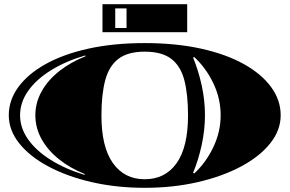

<svg xmlns="http://www.w3.org/2000/svg" viewBox="-20 -876 1385 918"><path d="M672 22Q537 22 419.5 -5Q302 -32 212.5 -79.5Q123 -127 72.5 -190Q22 -253 22 -325Q22 -397 67.5 -459.5Q113 -522 198 -569.5Q283 -617 403 -643.5Q523 -670 672 -670Q821 -670 941 -643.5Q1061 -617 1146 -569.5Q1231 -522 1276.5 -459.5Q1322 -397 1322 -325Q1322 -253 1271.5 -190Q1221 -127 1131.5 -79.5Q1042 -32 924.5 -5Q807 22 672 22ZM672 -19Q770 -19 824.5 -96Q879 -173 879 -324Q879 -424 861.5 -492Q844 -560 799 -594.5Q754 -629 672 -629Q591 -629 546 -594.5Q501 -560 483 -492Q465 -424 465 -324Q465 -173 520 -96Q575 -19 672 -19ZM384 -40 385 -44Q315 -72 261.5 -115Q208 -158 178.5 -211.5Q149 -265 149 -325Q149 -385 179 -439Q209 -493 263.5 -536Q318 -579 389 -607L388 -611Q295 -584 224.5 -540.5Q154 -497 115 -442Q76 -387 76 -325Q76 -264 114.5 -209.5Q153 -155 222.5 -111.5Q292 -68 384 -40ZM909 -47Q965 -99 1000 -172.5Q1035 -246 1035 -325Q1035 -405 1000 -478Q965 -551 909 -603L903 -601Q929 -538 944.5 -467Q960 -396 960 -325Q960 -255 944.5 -183.5Q929 -112 903 -49ZM470 -722V-856H875V-722ZM531 -742H585V-836H531Z"/></svg>

Font: Diplomata
Style: Regular
Weight: 400
Designer: Eduardo Rodriguez Tunni
Foundry: Eduardo Rodriguez Tunni
Version: Version 1.002; ttfautohint (v1.8.4.7-5d5b);gftools[0.9.23]